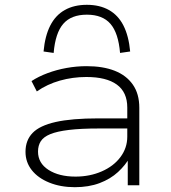

<svg xmlns="http://www.w3.org/2000/svg" viewBox="-20 -770 711 798"><path d="M291 8Q232 8 185 -11Q138 -30 112 -63Q86 -96 86 -139Q86 -187 115.5 -217.5Q145 -248 211.5 -263Q278 -278 389 -278H524V-236H392Q316 -236 266.5 -230Q217 -224 189 -212.5Q161 -201 149.5 -183Q138 -165 138 -140Q138 -92 181.5 -64Q225 -36 294 -36Q353 -36 402.5 -57.5Q452 -79 480.5 -117Q509 -155 509 -202V-323Q509 -387 465.5 -418.5Q422 -450 339 -450Q282 -450 229 -435Q176 -420 133 -390L111 -433Q140 -452 177.5 -466Q215 -480 256.5 -487.5Q298 -495 340 -495Q408 -495 456.5 -476Q505 -457 532 -418.5Q559 -380 559 -322V0H511V-116L520 -117Q502 -84 470.5 -55Q439 -26 394 -9Q349 8 291 8ZM203 -550 161 -556Q167 -621 189 -664Q211 -707 249.5 -728.5Q288 -750 341 -750Q394 -750 432.5 -728.5Q471 -707 493 -664Q515 -621 521 -556L479 -550Q472 -633 439 -671Q406 -709 341 -709Q276 -709 243 -671Q210 -633 203 -550Z"/></svg>

Font: Nunito Sans 10pt Expanded ExtraLight
Style: Regular
Weight: 250
Width: 7
Designer: Vernon Adams
Foundry: Vernon Adams
Version: Version 3.101;gftools[0.9.27]